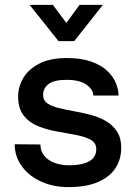

<svg xmlns="http://www.w3.org/2000/svg" viewBox="-20 -752 560 784"><path d="M259 12Q197 12 147 -11Q97 -34 68.5 -74Q40 -114 40 -163L145 -162Q145 -134 162 -114.5Q179 -95 205.5 -86Q232 -77 263 -77Q314 -77 343.5 -93Q373 -109 373 -143Q373 -169 350 -181.5Q327 -194 290.5 -201Q254 -208 213.5 -215Q173 -222 136.5 -236.5Q100 -251 77 -280Q54 -309 54 -358Q54 -398 75 -433.5Q96 -469 140 -492Q184 -515 253 -515Q312 -515 352.5 -500.5Q393 -486 417.5 -463Q442 -440 453 -413Q464 -386 464 -362H361Q361 -386 333.5 -406Q306 -426 252 -426Q201 -426 178.5 -409Q156 -392 156 -364Q156 -342 173.5 -330Q191 -318 219 -311Q247 -304 281.5 -298Q316 -292 350 -283Q384 -274 412 -258Q440 -242 457.5 -215.5Q475 -189 475 -148Q475 -103 452.5 -67Q430 -31 382 -9.5Q334 12 259 12ZM219 -584 101 -732H196L281 -618H221L305 -732H400L283 -584Z"/></svg>

Font: Inclusive Sans Medium
Style: Regular
Weight: 500
Designer: Olivia King
Foundry: Olivia King
Version: Version 2.004